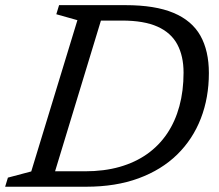

<svg xmlns="http://www.w3.org/2000/svg" viewBox="-38 -708 829 728"><path d="M284 -58.5Q356.5 -58.5 415.5 -75.2Q474.5 -92 519.8 -124Q565 -156 595.8 -201.8Q626.5 -247.5 642.2 -305.5Q658 -363.5 658 -432.5Q658 -495.5 634.2 -539.8Q610.5 -584 559.2 -607Q508 -630 424.5 -630H290L309.5 -688.5H437.5Q550 -688.5 619.8 -659.2Q689.5 -630 721.8 -572.8Q754 -515.5 754 -431Q754 -337.5 723.5 -258.8Q693 -180 633.8 -122Q574.5 -64 487.8 -32Q401 0 289 0H99L118 -58.5ZM255.5 -631.5 175.5 -654 186 -688.5H362.5L153 0H-18.5L-8 -34.5L80.5 -58Z"/></svg>

Font: Newsreader 12pt
Style: Italic
Weight: 400
Italic angle: -17°
Version: Version 1.003